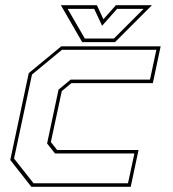

<svg xmlns="http://www.w3.org/2000/svg" viewBox="-20 -718 665 738"><path d="M100.5 0 19.5 -103 90.5 -437 215.5 -540H597.5L567.5 -398.5H254.5L217.5 -368L175.5 -172L199.5 -141.5H512.5L482.5 0ZM109 -13.5H472L496.5 -128H191.5L161 -166.5L205 -373.5L251.5 -412H556.5L581 -526.5H218L103 -431.5L34 -108.5ZM296 -556 214 -698H352.5L377.5 -644L425.5 -698H564L422 -556ZM306 -570H418L532 -684H430L372.5 -619L342 -684H240Z"/></svg>

Font: Tourney Thin Thin
Style: Italic
Weight: 250
Italic angle: -12°
Version: Version 1.015